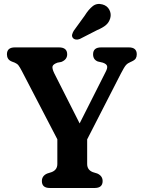

<svg xmlns="http://www.w3.org/2000/svg" viewBox="-20 -936 716 956"><path d="M491 -34.5Q491 0 451.5 0H228Q188.5 0 188.5 -34.5Q188.5 -60.5 215 -72L237 -79Q265.5 -90 265.5 -119.5V-242.5L89 -582Q78.5 -602 72.2 -610.2Q66 -618.5 53.5 -624L39 -629.5Q25.5 -635 20 -644.2Q14.5 -653.5 14.5 -665.5Q14.5 -700 54 -700H273.5Q314.5 -700 314.5 -665.5Q314.5 -639 285 -627.5L266 -624Q244 -616 241.5 -605.2Q239 -594.5 250 -571.5L376.5 -321.5L506 -578Q516 -597 513.2 -607.2Q510.5 -617.5 492 -624L466.5 -630Q443.5 -639.5 443.5 -665.5Q443.5 -700 483.5 -700H621.5Q661 -700 661 -665.5Q661 -653.5 656 -645.2Q651 -637 637 -630.5L629.5 -627Q616 -621.5 607.5 -612.2Q599 -603 582 -570L414 -242V-119.5Q414 -90 442 -79L464.5 -72Q491 -60 491 -34.5ZM402 -858.5Q421 -889 441.5 -905.2Q462 -921.5 490 -914Q514 -907.5 524.5 -887.2Q535 -867 529 -845.5Q523 -824.5 507.5 -811.2Q492 -798 462.5 -785.5L377.5 -742Q368 -738 358.2 -739.2Q348.5 -740.5 343 -747Q337 -755 339.2 -764Q341.5 -773 347 -782.5Z"/></svg>

Font: Fraunces 72pt SuperSoft SemiBold
Style: Regular
Weight: 600
Version: Version 1.000;[b76b70a41]